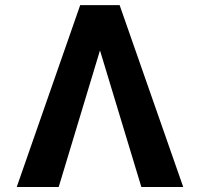

<svg xmlns="http://www.w3.org/2000/svg" viewBox="-20 -748 800 768"><path d="M545.4 0 379.9 -546.4 214.8 0H46.9L300.8 -727.5H458.5L712.9 0Z"/></svg>

Font: Inter
Style: Bold
Weight: 700
Designer: Rasmus Andersson
Foundry: rsms
Version: Version 4.001;git-9221beed3